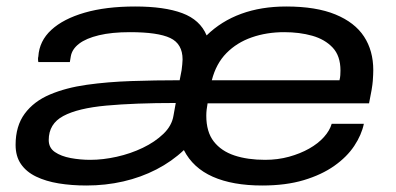

<svg xmlns="http://www.w3.org/2000/svg" viewBox="-20 -559 1218 591"><path d="M246 12Q200 12 160.5 5.5Q121 -1 91 -15.5Q61 -30 44.5 -54Q28 -78 28 -113Q28 -171 56 -209Q84 -247 133.5 -268Q183 -289 247 -298Q311 -307 384.5 -309.5Q458 -312 533 -312L539 -343Q540 -352 541 -360.5Q542 -369 542 -376Q542 -424 504 -442Q466 -460 380 -460Q324 -460 284.5 -450.5Q245 -441 223.5 -424.5Q202 -408 198 -386L195 -368H98Q97 -373 97 -377.5Q97 -382 98 -385Q101 -433 138 -467Q175 -501 240.5 -520Q306 -539 396 -539Q486 -539 541 -518.5Q596 -498 616 -450Q661 -494 722.5 -516.5Q784 -539 861 -539Q953 -539 1012.5 -514.5Q1072 -490 1100.5 -446.5Q1129 -403 1129 -343Q1129 -331 1127.5 -310Q1126 -289 1116 -241H619Q617 -230 616 -221Q615 -212 615 -203Q615 -153 638 -123.5Q661 -94 701.5 -80.5Q742 -67 796 -67Q835 -67 869.5 -76.5Q904 -86 931.5 -101.5Q959 -117 977 -137Q995 -157 1001 -178H1100Q1093 -144 1070.5 -110Q1048 -76 1009 -48.5Q970 -21 915 -4.5Q860 12 787 12Q696 12 635 -15Q574 -42 546 -97Q509 -62 461.5 -37.5Q414 -13 359.5 -0.5Q305 12 246 12ZM258 -67Q297 -67 339.5 -76.5Q382 -86 419.5 -104Q457 -122 483 -147Q509 -172 514 -203L521 -242Q395 -242 307.5 -234Q220 -226 175 -202Q130 -178 130 -128Q130 -104 149 -91Q168 -78 197.5 -72.5Q227 -67 258 -67ZM632 -312H1025Q1027 -320 1027.5 -327.5Q1028 -335 1028 -342Q1028 -387 1004 -412.5Q980 -438 941 -449Q902 -460 855 -460Q801 -460 755 -444Q709 -428 677 -395.5Q645 -363 632 -312Z"/></svg>

Font: Archivo Expanded
Style: Italic
Weight: 400
Width: 7
Italic angle: -10°
Designer: Hector Gatti
Foundry: Omnibus-Type
Version: Version 2.001